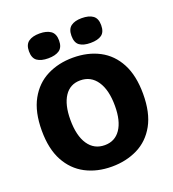

<svg xmlns="http://www.w3.org/2000/svg" viewBox="-131 -803 827 917"><g transform="rotate(-20 282.5 -344.0)"><path d="M282 14Q207 14 149 -16.5Q91 -47 58 -108Q25 -169 25 -262Q25 -357 59 -418.5Q93 -480 151.5 -509.5Q210 -539 283 -539Q359 -539 417 -508.5Q475 -478 507.5 -416.5Q540 -355 540 -262Q540 -166 506 -105Q472 -44 413.5 -15Q355 14 282 14ZM285 -94Q337 -94 365.5 -136Q394 -178 394 -254Q394 -335 363.5 -380Q333 -425 279 -425Q227 -425 199 -382.5Q171 -340 171 -264Q171 -183 201 -138.5Q231 -94 285 -94ZM388 -576Q352 -576 332.5 -590Q313 -604 313 -639Q313 -673 332.5 -687.5Q352 -702 387 -702Q424 -702 444 -687.5Q464 -673 464 -639Q464 -604 444.5 -590Q425 -576 388 -576ZM173 -576Q137 -576 117 -590Q97 -604 97 -639Q97 -673 117 -687.5Q137 -702 173 -702Q209 -702 229.5 -687.5Q250 -673 250 -639Q250 -604 229.5 -590Q209 -576 173 -576Z"/></g></svg>

Font: Bricolage Grotesque 48pt Bricolage Grotesque 48pt Regular
Style: Bold
Weight: 700
Designer: Mathieu Triay
Foundry: Atelier Triay
Version: Version 1.000; ttfautohint (v1.8.4.7-5d5b);gftools[0.9.32]